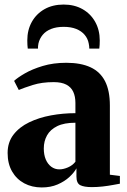

<svg xmlns="http://www.w3.org/2000/svg" viewBox="-20 -813 559 844"><path d="M163.5 11Q120.5 11 86.5 -7.2Q52.5 -25.5 33 -59.5Q13.5 -93.5 13.5 -140.5Q13.5 -187.5 39.2 -221Q65 -254.5 108 -275.2Q151 -296 204 -305.8Q257 -315.5 311.5 -315.5V-360.5Q311.5 -389 302 -409.5Q292.5 -430 271.5 -441Q250.5 -452 216 -452Q164 -452 124.5 -439.5Q85 -427 62.5 -417.5L42 -457.5Q57.5 -472 89.5 -490.5Q121.5 -509 167.8 -523Q214 -537 271.5 -537Q335.5 -537 378 -517.2Q420.5 -497.5 441.8 -456Q463 -414.5 463 -349V-45L507 -39.5V-5.5Q496 -3.5 475.8 0.2Q455.5 4 431.2 6.8Q407 9.5 384 9.5Q349.5 9.5 332.8 1Q316 -7.5 316 -37.5V-73Q306 -54.5 285 -35Q264 -15.5 233.2 -2.2Q202.5 11 163.5 11ZM241 -68.5Q258.5 -68.5 278.8 -77.2Q299 -86 311.5 -102V-273.5Q262 -273.5 231.5 -258.5Q201 -243.5 186.8 -218Q172.5 -192.5 172.5 -160.5Q172.5 -132.5 181.2 -112Q190 -91.5 205.5 -80Q221 -68.5 241 -68.5ZM260 -793Q307 -793 342.8 -772.8Q378.5 -752.5 398.5 -716.8Q418.5 -681 418.5 -635Q418.5 -625 418 -616Q417.5 -607 416.5 -599.5H372.5Q372.5 -604 372 -609.8Q371.5 -615.5 370 -622Q366 -643.5 352 -660Q338 -676.5 315 -685.8Q292 -695 260 -695Q228 -695 204.8 -685.8Q181.5 -676.5 167.8 -660Q154 -643.5 149 -622Q147.5 -615.5 147.2 -609.8Q147 -604 147 -599.5H102Q101 -607 100.5 -616Q100 -625 100 -635.5Q100 -681.5 120 -717Q140 -752.5 175.8 -772.8Q211.5 -793 260 -793Z"/></svg>

Font: Merriweather 96pt ExtraBold
Style: Regular
Weight: 800
Version: Version 2.100